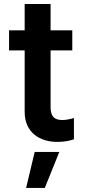

<svg xmlns="http://www.w3.org/2000/svg" viewBox="-20 -696 420 952"><path d="M338.4 -545.5H230.8V-676.1H102.3V-545.5H24.9V-446H102.3V-142.8C101.6 -40.1 176.1 10.3 272.7 7.5C309.3 6.4 332.7 -0.7 346.6 -5.3V-110.8C325.6 -104.4 305 -100.9 289.1 -100.9C256.7 -100.9 230.8 -112.2 230.8 -164.1V-446H338.4ZM109.4 235.8H202.1L274.1 57.5H152Z"/></svg>

Font: Margiela Sans Semi Bold
Style: Regular
Weight: 600
Designer: Stefan Endress, Andreas Faust
Version: Version 1.100;FEAKit 1.0